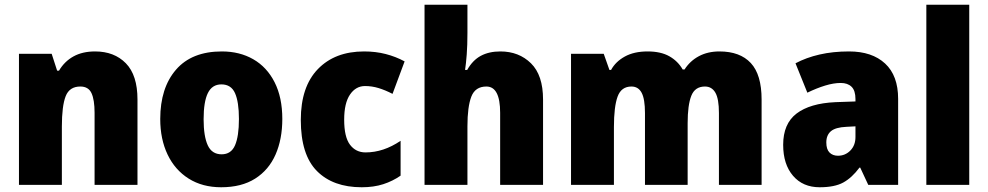

<svg xmlns="http://www.w3.org/2000/svg" viewBox="-20 -780 4169 810"><path d="M381 -563Q462 -563 511 -513Q560 -463 560 -360V0H379V-304Q379 -359 366 -387Q353 -415 319 -415Q273 -415 257 -374Q241 -333 241 -246V0H60V-553H198L221 -482H229Q252 -521 290 -542Q328 -563 381 -563Z M1171 -278Q1171 -193 1142.5 -128Q1114 -63 1056.5 -26.5Q999 10 913 10Q834 10 776 -26.5Q718 -63 687 -128Q656 -193 656 -278Q656 -409 722.5 -486Q789 -563 916 -563Q991 -563 1048.5 -530Q1106 -497 1138.5 -433Q1171 -369 1171 -278ZM839 -277Q839 -205 856.5 -167Q874 -129 915 -129Q955 -129 971.5 -167Q988 -205 988 -278Q988 -350 971.5 -387Q955 -424 914 -424Q875 -424 857 -387.5Q839 -351 839 -277Z M1506 10Q1385 10 1317 -58.5Q1249 -127 1249 -274Q1249 -414 1321 -488.5Q1393 -563 1516 -563Q1565 -563 1607.5 -552Q1650 -541 1687 -521L1636 -384Q1605 -400 1577 -408.5Q1549 -417 1520 -417Q1481 -417 1456.5 -381Q1432 -345 1432 -275Q1432 -202 1456.5 -169.5Q1481 -137 1522 -137Q1598 -137 1670 -186V-39Q1637 -16 1597 -3Q1557 10 1506 10Z M1952 -641Q1952 -589 1949 -550Q1946 -511 1942 -485H1951Q1974 -526 2008.5 -544.5Q2043 -563 2091 -563Q2169 -563 2220 -513Q2271 -463 2271 -360V0H2090V-304Q2090 -415 2032 -415Q1985 -415 1968.5 -372.5Q1952 -330 1952 -247V0H1771V-760H1952Z M3015 -563Q3102 -563 3147.5 -514Q3193 -465 3193 -360V0H3013V-303Q3013 -363 2998 -389Q2983 -415 2954 -415Q2912 -415 2896.5 -376Q2881 -337 2881 -260V0H2701V-303Q2701 -362 2687 -388.5Q2673 -415 2644 -415Q2601 -415 2585.5 -372.5Q2570 -330 2570 -244V0H2389V-553H2527L2551 -485H2558Q2577 -520 2616 -541.5Q2655 -563 2712 -563Q2768 -563 2804 -542.5Q2840 -522 2860 -487H2868Q2891 -523 2928.5 -543Q2966 -563 3015 -563Z M3562 -563Q3659 -563 3714 -512Q3769 -461 3769 -363V0H3643L3609 -73H3606Q3574 -30 3537.5 -10Q3501 10 3438 10Q3367 10 3325.5 -38.5Q3284 -87 3284 -169Q3284 -258 3340.5 -301Q3397 -344 3504 -349L3589 -352V-362Q3589 -398 3572.5 -414Q3556 -430 3527 -430Q3497 -430 3461 -419Q3425 -408 3386 -389L3336 -513Q3381 -537 3437.5 -550Q3494 -563 3562 -563ZM3551 -245Q3505 -243 3485.5 -226.5Q3466 -210 3466 -179Q3466 -150 3479.5 -136.5Q3493 -123 3515 -123Q3546 -123 3567.5 -145Q3589 -167 3589 -202V-247Z M4069 0H3888V-760H4069Z"/></svg>

Font: Noto Sans Gurmukhi SemiCondensed Black
Style: Regular
Weight: 900
Width: 4
Designer: Jelle Bosma - Monotype Design Team
Foundry: Monotype Imaging Inc.
Version: Version 2.004; ttfautohint (v1.8.4.7-5d5b)